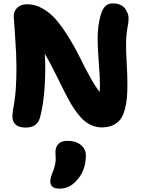

<svg xmlns="http://www.w3.org/2000/svg" viewBox="-20 -702 841 1133"><path d="M130.9 50.8Q90.3 50.8 71.8 32.7Q53.2 14.6 53.2 -13.2Q53.2 -30.3 56.9 -54.2Q60.5 -78.1 65.2 -103.3Q69.8 -128.4 73.5 -183.1Q77.1 -237.8 77.1 -309.1Q77.1 -377 69.1 -487.8Q61 -598.6 61 -605Q61 -636.2 81.8 -656.5Q102.5 -676.8 140.1 -676.8Q190.9 -676.8 238.3 -647.7Q285.6 -618.7 321 -574.2Q356.4 -529.8 392.3 -470.5Q428.2 -411.1 454.6 -356.7Q481 -302.2 512.2 -246.1Q543.5 -189.9 567.9 -159.2Q569.8 -178.7 569.8 -193.8Q569.8 -248.5 562.7 -335.4Q555.7 -422.4 556.4 -486.1Q557.1 -549.8 573.2 -609.9Q584 -648.4 601.1 -665.3Q618.2 -682.1 646 -682.1Q669.9 -682.1 688.5 -674.1Q707 -666 716.8 -653.1Q726.6 -640.1 732.9 -624.3Q739.3 -608.4 738.8 -592.8Q738.3 -577.1 736.8 -564Q725.1 -506.3 724.1 -455.1Q723.1 -403.8 727.5 -331.3Q731.9 -258.8 731.9 -209Q731.9 -159.7 728.8 -124Q725.6 -88.4 716.1 -53.7Q706.5 -19 690.2 2.4Q673.8 23.9 646.5 36.9Q619.1 49.8 581.1 49.8Q551.8 49.8 525.6 39.3Q499.5 28.8 478.5 11.5Q457.5 -5.9 436.8 -33Q416 -60.1 399.2 -88.9Q382.3 -117.7 362.8 -155.8Q343.3 -193.8 326.7 -228.5Q310.1 -263.2 287.6 -306.4Q265.1 -349.6 244.1 -384.8Q247.1 -346.2 247.1 -309.1Q247.1 -122.1 215.8 -7.8Q200.2 50.8 130.9 50.8ZM509.8 -73.2Q510.7 -73.7 512.9 -74.7Q515.1 -75.7 516.1 -76.2ZM332 411.1Q276.9 411.1 276.9 369.1Q276.9 348.1 290 315.9Q299.3 294.4 303.7 274.4Q308.1 254.4 308.6 244.1Q309.1 233.9 308.1 216.6Q307.1 199.2 307.1 194.8Q307.1 165.5 325 147.2Q342.8 128.9 377.9 128.9Q426.8 128.9 456.8 153.1Q486.8 177.2 486.8 215.8Q486.8 305.7 430.2 365.2Q389.2 411.1 332 411.1Z"/></svg>

Font: Shantell Sans Bouncy
Style: Regular
Weight: 800
Designer: Stephen Nixon, Anya Danilova, Shantell Martin
Foundry: Arrow Type
Version: Version 1.006;[9816181b4]